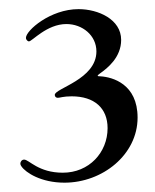

<svg xmlns="http://www.w3.org/2000/svg" viewBox="-20 -828 335 416"><path d="M119.7 -432.2C202.1 -432.2 278.1 -492.9 278.1 -573.2C278.1 -646.3 223.4 -660.9 198.2 -662.6C190 -662.6 189.6 -663.7 196.4 -668.7C213.1 -680.4 242.5 -703.8 242.5 -741.5C242.5 -786.2 192.8 -808.2 150.2 -808.2C88.8 -808.2 36.2 -761.7 36.2 -746.1C36.2 -741.1 40.8 -738.3 42.6 -738.3C49.7 -738.3 81.3 -775.9 123.9 -775.9C158.4 -775.9 188.9 -751.4 188.9 -716.6C188.9 -655.9 98.7 -636.7 98.7 -622.5C98.7 -621.4 99.1 -616.1 105.5 -616.1C109.7 -616.1 117.5 -619.3 135.3 -619.3C184.3 -619.3 213.1 -593.8 213.1 -550.4C213.1 -497.5 172.9 -453.8 116.1 -453.8C62.9 -453.8 43 -482.2 32.3 -482.2C27.3 -482.2 24.1 -477.6 24.1 -473.7C24.1 -471.2 25.6 -468.4 26.6 -467.3C35.9 -453.8 69.2 -432.2 119.7 -432.2Z"/></svg>

Font: Margiela Serif Text
Style: Regular
Weight: 400
Designer: Andreas Faust, Stefan Endress
Version: Version 1.002;FEAKit 1.0